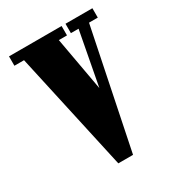

<svg xmlns="http://www.w3.org/2000/svg" viewBox="-135 -604 620 683"><g transform="rotate(-30 175.0 -262.0)"><path d="M151.5 0.5 44.5 -485H5V-523.5H221V-485H187.5L227 -265L268.5 -485H237V-523.5H347.5V-485H311.5L212 0.5Z"/></g></svg>

Font: Imbue Thin 10pt ExtraBold
Style: Regular
Weight: 800
Version: Version 1.102